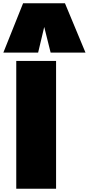

<svg xmlns="http://www.w3.org/2000/svg" viewBox="-102 -1150 546 1170"><path d="M239.7 -778.8V0H-2.9V-778.8ZM293.9 -1129.9 418.9 -829.6H206.5L167.5 -985.8L130.4 -829.6H-81.5L38.6 -1129.9Z"/></svg>

Font: Coda Caption ExtraBold
Style: Regular
Weight: 800
Designer: vernon adams
Foundry: vernon adams
Version: Version 1.002